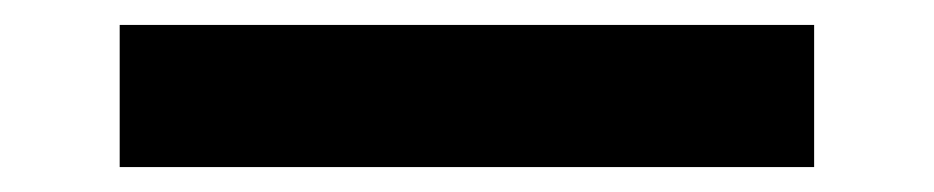

<svg xmlns="http://www.w3.org/2000/svg" viewBox="-20 18 749 154"><path d="M76 152V38H633V152Z"/></svg>

Font: DM Sans 17pt SemiBold
Style: Regular
Weight: 600
Version: Version 4.004;gftools[0.9.30]